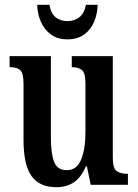

<svg xmlns="http://www.w3.org/2000/svg" viewBox="-20 -770 574 800"><path d="M215 10Q144 10 111 -37Q78 -84 78 -187V-421Q78 -464 65 -477Q52 -490 23 -490H20V-536H192V-200Q192 -130 205.5 -95.5Q219 -61 258 -61Q300 -61 318 -105Q336 -149 336 -220V-421Q336 -467 321 -478.5Q306 -490 282 -490H279V-536H450V-112Q450 -68 466.5 -57Q483 -46 507 -46H513V0H358L342 -77H338Q317 -29 286.5 -9.5Q256 10 215 10ZM261 -606Q220 -606 192 -626.5Q164 -647 150 -680Q136 -713 135 -750H186Q192 -714 212 -698Q232 -682 261 -682Q290 -682 310.5 -698Q331 -714 338 -750H387Q386 -713 372.5 -680Q359 -647 331 -626.5Q303 -606 261 -606Z"/></svg>

Font: Noto Serif Khmer ExtraCondensed SemiBold
Style: Regular
Weight: 600
Width: 2
Designer: Danh Hong and the Monotype Design Team
Foundry: Monotype Imaging Inc.
Version: Version 2.004; ttfautohint (v1.8.4.7-5d5b)